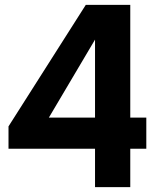

<svg xmlns="http://www.w3.org/2000/svg" viewBox="-20 -770 665 790"><path d="M582 -158V-286H516V-750H333L15 -250V-158H371V0H516V-158ZM371 -286H181L371 -607Z"/></svg>

Font: Oakes Bold
Style: Regular
Weight: 700
Designer: Samuel Oakes
Foundry: Samuel Oakes
Version: Version 1.003;PS 001.003;hotconv 1.0.88;makeotf.lib2.5.64775